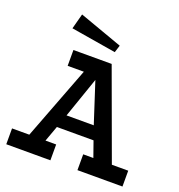

<svg xmlns="http://www.w3.org/2000/svg" viewBox="-139 -897 947 1014"><g transform="rotate(20 334.5 -390.5)"><path d="M8 0V-89H105L262 -500H171V-589H386L569 -89H661V0H408V-89H465L434 -177H228L196 -89H256V0ZM255 -252H408L334 -480ZM150 -781 393 -694 380 -653 127 -695Z"/></g></svg>

Font: Podkova SemiBold
Style: Regular
Weight: 600
Designer: Ilya Yudin
Foundry: Cyreal (www.cyreal.org)
Version: Version 2.103